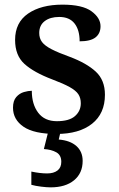

<svg xmlns="http://www.w3.org/2000/svg" viewBox="-20 -567 514 827"><path d="M223 10Q127 10 81.5 -21Q36 -52 36 -103Q36 -133 50 -149Q64 -165 83 -170.5Q102 -176 117 -176Q117 -118 144.5 -81.5Q172 -45 225 -45Q278 -45 303 -67Q328 -89 328 -122Q328 -145 317.5 -161Q307 -177 280 -192Q253 -207 205 -225Q126 -255 85.5 -291.5Q45 -328 45 -395Q45 -470 101 -508.5Q157 -547 249 -547Q335 -547 374 -518.5Q413 -490 413 -454Q413 -423 391.5 -406Q370 -389 323 -389Q323 -438 301 -466Q279 -494 235 -494Q196 -494 172.5 -476Q149 -458 149 -425Q149 -402 161 -386Q173 -370 202 -355Q231 -340 281 -322Q353 -295 392.5 -258.5Q432 -222 432 -159Q432 -78 376.5 -34Q321 10 223 10ZM198 240Q182 240 157.5 237Q133 234 115 229V172Q153 180 183 180Q211 180 227.5 167.5Q244 155 244 130Q244 101 222.5 89Q201 77 169 75L190 -9H243L233 34Q282 38 309 62Q336 86 336 126Q336 179 299 209.5Q262 240 198 240Z"/></svg>

Font: Noto Serif Toto SemiBold
Style: Regular
Weight: 600
Designer: Monotype Design Team
Foundry: Monotype Imaging Inc.
Version: Version 2.001; ttfautohint (v1.8.4.7-5d5b)